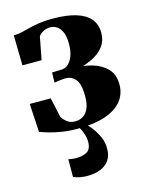

<svg xmlns="http://www.w3.org/2000/svg" viewBox="-116 -602 713 916"><g transform="rotate(-15 241.0 -144.0)"><path d="M213.5 10.5Q173 10.5 138.2 5Q103.5 -0.5 76.8 -8.2Q50 -16 31.5 -23L23.5 -163H127L148 -66.5Q155.5 -52.5 171.8 -39.5Q188 -26.5 211.5 -26.5Q235 -26.5 252.5 -38Q270 -49.5 279.2 -72.8Q288.5 -96 288.5 -132Q288.5 -190.5 269 -213.8Q249.5 -237 220 -237Q215 -237 204 -236Q193 -235 182 -233.8Q171 -232.5 164 -230.5L165 -280.5L213.5 -282Q230 -282.5 244.8 -294.8Q259.5 -307 269 -331.5Q278.5 -356 278.5 -393.5Q278.5 -428 269.2 -449.2Q260 -470.5 244.8 -480.8Q229.5 -491 211 -491Q193 -491 176 -481.8Q159 -472.5 153.5 -461.5L132 -350H37.5L34.5 -499Q56 -499 75.5 -503.5Q95 -508 116.8 -513.8Q138.5 -519.5 166.8 -523.8Q195 -528 234 -528Q302.5 -528 348.5 -514Q394.5 -500 417.8 -472.2Q441 -444.5 441 -403.5Q441 -363.5 419.2 -335Q397.5 -306.5 357.8 -288Q318 -269.5 264 -259L270.5 -275.5Q319.5 -275 363 -262Q406.5 -249 433.8 -220Q461 -191 461 -142Q461 -95.5 433.5 -61.2Q406 -27 351.2 -8.2Q296.5 10.5 213.5 10.5ZM201 240Q183.5 240 165 236.5Q146.5 233 132.5 227L133 139Q141.5 141.5 152.5 142.8Q163.5 144 170 144Q202.5 144 224.2 132Q246 120 246 81.5Q246 66 241.2 50Q236.5 34 229.5 20Q222.5 6 215 -2.5L238.5 -6.5L254.5 -2.5Q266 7.5 282.8 29Q299.5 50.5 312.5 78.5Q325.5 106.5 325 138Q325 173.5 308.8 196Q292.5 218.5 264.8 229.2Q237 240 201 240Z"/></g></svg>

Font: Merriweather 120pt ExtraBold
Style: Regular
Weight: 800
Version: Version 2.100